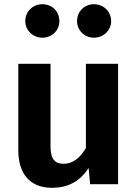

<svg xmlns="http://www.w3.org/2000/svg" viewBox="-20 -875 656 912"><path d="M181 -855C136 -855 100 -820 100 -775C100 -731 136 -696 181 -696C228 -696 262 -731 262 -775C262 -820 228 -855 181 -855ZM426 -855C381 -855 346 -820 346 -775C346 -731 381 -696 426 -696C472 -696 508 -731 508 -775C508 -820 472 -855 426 -855ZM541 -572H388V-172C361 -125 325 -97 283 -97C241 -97 220 -118 220 -180V-572H67V-161C67 -51 121 17 227 17C303 17 359 -13 401 -77L408 0H541Z"/></svg>

Font: Glow Sans SC Normal
Style: Bold
Weight: 700
Designer: Ryoko NISHIZUKA (kana, bopomofo & ideographs); Paul D. Hunt (Latin, Greek & Cyrillic); Sandoll Communications, Soo-young
Version: Version 0.93